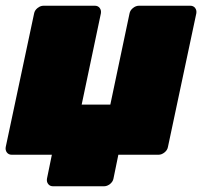

<svg xmlns="http://www.w3.org/2000/svg" viewBox="-24 -540 708 670"><path d="M161 110Q150 110 144 102Q138 94 140 83L157 0H17Q6 0 0 -8Q-6 -16 -4 -27L95 -493Q97 -504 107 -512Q117 -520 128 -520H307Q318 -520 324 -512Q330 -504 328 -493L261 -175H361L428 -493Q430 -504 440 -512Q450 -520 461 -520H640Q651 -520 657 -512Q663 -504 661 -493L562 -27Q560 -16 550 -8Q540 0 529 0H389L372 83Q370 94 360 102Q350 110 339 110Z"/></svg>

Font: Rubik Black
Style: Italic
Weight: 900
Italic angle: -12°
Designer: Hubert and Fischer
Foundry: Hubert and Fischer
Version: Version 2.300;gftools[0.9.30]